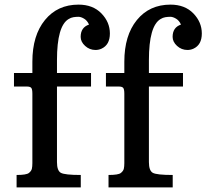

<svg xmlns="http://www.w3.org/2000/svg" viewBox="-20 -811 894 831"><path d="M40.5 0ZM51.8 -53.7Q94.2 -53.7 105 -62.3Q115.7 -70.8 117.9 -80.6Q120.1 -90.3 120.1 -105V-405.3Q120.1 -424.3 115.5 -430.4Q110.8 -436.5 95.7 -436.5H40.5V-495.1H120.1V-543.9Q120.1 -657.7 174.6 -724.4Q229 -791 319.8 -791Q381.8 -791 418.7 -753.2Q455.6 -715.3 455.6 -666Q455.6 -616.7 418.9 -600.1Q406.7 -594.7 393.6 -594.7Q367.7 -594.7 348.4 -612.3Q329.1 -629.9 329.1 -651.4Q329.1 -692.4 365.2 -704.6Q357.9 -721.7 344.2 -730Q330.6 -738.3 319.6 -738.3Q308.6 -738.3 297.9 -736.6Q287.1 -734.9 276.9 -728.5Q226.6 -698.7 226.6 -550.8V-495.1H374V-436.5H226.6V-109.4Q226.6 -72.3 243.4 -63Q260.3 -53.7 329.6 -53.7V0H51.8ZM449.7 -53.7Q492.2 -53.7 502.9 -62.3Q513.7 -70.8 515.9 -80.6Q518.1 -90.3 518.1 -105V-405.3Q518.1 -424.3 513.4 -430.4Q508.8 -436.5 493.7 -436.5H438.5V-495.1H518.1V-543.9Q518.1 -657.7 572.5 -724.4Q627 -791 717.8 -791Q779.8 -791 816.7 -753.2Q853.5 -715.3 853.5 -666Q853.5 -616.7 816.9 -600.1Q804.7 -594.7 791.5 -594.7Q765.6 -594.7 746.3 -612.3Q727.1 -629.9 727.1 -651.4Q727.1 -692.4 763.2 -704.6Q755.9 -721.7 742.2 -730Q728.5 -738.3 717.5 -738.3Q706.5 -738.3 695.8 -736.6Q685.1 -734.9 674.8 -728.5Q624.5 -698.7 624.5 -550.8V-495.1H772V-436.5H624.5V-109.4Q624.5 -72.3 641.4 -63Q658.2 -53.7 727.5 -53.7V0H449.7Z"/></svg>

Font: Arbutus Slab
Style: Regular
Weight: 400
Version: Version 1.002; ttfautohint (v0.92) -l 10 -r 16 -G 200 -x 7 -